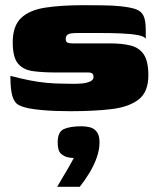

<svg xmlns="http://www.w3.org/2000/svg" viewBox="-20 -425 605 739"><path d="M252 3Q223 3 194.5 2Q166 1 139.5 -1.5Q113 -4 91 -8Q67 -13 51.5 -21Q36 -29 28 -54Q20 -79 20 -133Q58 -123 93 -116Q128 -109 161 -106Q194 -103 226 -103Q236 -103 254.5 -102.5Q273 -102 292.5 -103.5Q312 -105 326 -111Q340 -117 340 -129Q340 -138 335 -142Q330 -146 322 -146H198Q146 -146 108 -151Q70 -156 49.5 -180Q29 -204 29 -262Q29 -325 61 -355.5Q93 -386 153.5 -395.5Q214 -405 301 -405Q333 -405 374.5 -404.5Q416 -404 443 -401Q482 -397 503 -389.5Q524 -382 532.5 -364Q541 -346 541 -309V-275Q537 -285 510 -290Q483 -295 443.5 -296.5Q404 -298 360.5 -298Q317 -298 280 -298Q265 -298 254.5 -296.5Q244 -295 238.5 -290Q233 -285 233 -275Q233 -267 236.5 -263.5Q240 -260 246 -259Q252 -258 259 -258H404Q449 -258 482 -250Q515 -242 533 -216Q551 -190 551 -135Q551 -71 513.5 -42Q476 -13 409 -5Q342 3 252 3ZM200 294Q214 270 223.5 254Q233 238 242.5 222Q252 206 264 183Q260 183 254.5 182.5Q249 182 244 181Q227 178 214.5 166.5Q202 155 202 123Q202 82 226.5 71.5Q251 61 294 61Q311 61 326.5 65Q342 69 352.5 82.5Q363 96 363 123Q363 151 352.5 181Q342 211 324.5 240Q307 269 287 294Z"/></svg>

Font: Genos Thin Black
Style: Regular
Weight: 900
Version: Version 1.010